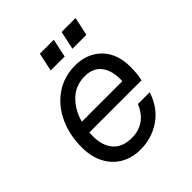

<svg xmlns="http://www.w3.org/2000/svg" viewBox="-197 -854 1012 1012"><g transform="rotate(-45 309.0 -348.5)"><path d="M523 -162Q493 -72 425.5 -27Q358 18 277 18Q212 18 164 -10.5Q116 -39 90 -90Q64 -141 64 -209Q64 -305 100 -380Q136 -455 199.5 -497.5Q263 -540 345 -540Q403 -540 448.5 -515Q494 -490 520 -443Q546 -396 546 -329Q546 -304 544 -282Q542 -260 537 -237H148Q147 -222 147 -207Q147 -139 182 -98.5Q217 -58 287 -58Q337 -58 375 -83.5Q413 -109 435 -162ZM341 -464Q272 -464 225.5 -419.5Q179 -375 160 -305H462Q466 -378 435 -421Q404 -464 341 -464ZM257 -715H361L339 -612H235ZM419 -715H523L501 -612H397Z"/></g></svg>

Font: Fragment Mono SC
Style: Italic
Weight: 400
Italic angle: -12°
Monospace: yes
Designer: Wei Huang based on Nimbus Sans by URW Studio, based on Helvetica by Max Miedinger.
Foundry: Wei Huang
Version: Version 1.012; ttfautohint (v1.8.4.7-5d5b)